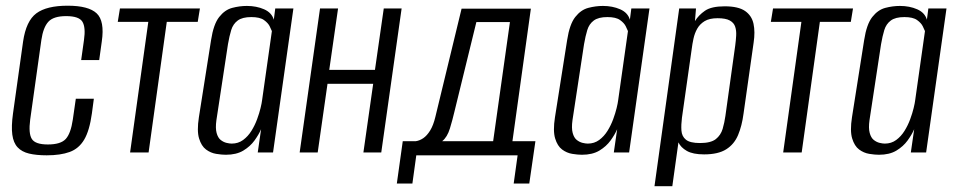

<svg xmlns="http://www.w3.org/2000/svg" viewBox="-20 -524 3288 660"><path d="M140.6 9.9Q104.9 9.9 79.9 3.9Q55 -2.1 40.6 -17.5Q26.1 -32.9 22.3 -61.2Q18.5 -89.6 24.7 -134L59.4 -381.5Q69.7 -452 105 -478.2Q140.3 -504.4 212.6 -504.4Q284.2 -504.4 312.2 -478.2Q340.2 -452 329.9 -381.5L321 -317.5H259L268.7 -386.6Q275 -429.9 263.3 -449.3Q251.6 -468.6 207.3 -468.6Q164 -468.6 146.3 -449.3Q128.5 -429.9 122.2 -386.6L83.8 -113Q77.5 -65.3 89.4 -46.4Q101.2 -27.4 144.5 -27.4Q188.8 -27.4 206.1 -46.4Q223.3 -65.3 230.3 -113L240.6 -184.5H302.6L295.9 -134.2Q287.7 -74.9 269.4 -44Q251.1 -13.1 219.5 -1.6Q187.9 9.9 140.6 9.9Z M427.2 0 489.8 -448.8H384.8L392.3 -495H667.2L659.7 -448.8H553.3L490.8 0Z M756.3 8Q742.1 8 723.1 4.9Q704.1 1.8 688.2 -10.1Q672.2 -22 664.3 -48.1Q656.4 -74.2 663.7 -121L705.5 -386Q713.9 -440.7 733.4 -465.5Q752.9 -490.3 778.2 -496.9Q803.5 -503.6 828.6 -503.6Q861.5 -503.6 887.8 -492.1Q914.2 -480.5 921.2 -456.2L926.2 -495H988.6L918.6 0H866L877.5 -79.8Q869.5 -61.3 854.8 -41Q840.1 -20.7 816.3 -6.3Q792.4 8 756.3 8ZM776.5 -30.4Q798.9 -30.4 815.7 -42.8Q832.5 -55.2 844.3 -74.2Q856.1 -93.2 863.8 -114.2Q871.5 -135.2 875.7 -152.7Q879.9 -170.2 880.9 -179.3L914.6 -417.1Q912.6 -422.4 907 -433.7Q901.5 -445 887.4 -455.1Q873.4 -465.3 843.8 -465.3Q813 -465.3 797.1 -453.4Q781.2 -441.6 774.8 -420.8Q768.4 -399.9 763.6 -371.8L723.9 -110.9Q720.1 -83.5 724.6 -67Q729.1 -50.4 738.6 -42.9Q748.2 -35.4 758.6 -32.9Q769.1 -30.4 776.5 -30.4Z M1010.1 0 1080.1 -495H1142.1L1111.8 -283.8H1268.9L1299.2 -495H1360.6L1290.6 0H1229.2L1262.8 -235.9H1105.8L1072.1 0Z M1344.1 106.9 1364.5 -38.7H1409.6Q1422.8 -40.7 1435.1 -49.1Q1447.5 -57.5 1458.6 -75.3Q1469.7 -93.2 1476.6 -122.4L1566.7 -494.3H1804.9L1741.5 -38.7H1820.5L1799.4 106.9H1745.8L1759.3 9.9H1411L1397.6 106.9ZM1500 -38.7H1675.2L1732.9 -448.1H1617.5L1541.7 -138.5Q1535.8 -112.9 1526.6 -82.6Q1517.4 -52.4 1500 -38.7Z M1980.3 8Q1966.1 8 1947.1 4.9Q1928.1 1.8 1912.2 -10.1Q1896.2 -22 1888.3 -48.1Q1880.4 -74.2 1887.7 -121L1929.5 -386Q1937.9 -440.7 1957.4 -465.5Q1976.9 -490.3 2002.2 -496.9Q2027.5 -503.6 2052.6 -503.6Q2085.5 -503.6 2111.8 -492.1Q2138.2 -480.5 2145.2 -456.2L2150.2 -495H2212.6L2142.6 0H2090L2101.5 -79.8Q2093.5 -61.3 2078.8 -41Q2064.1 -20.7 2040.3 -6.3Q2016.4 8 1980.3 8ZM2000.5 -30.4Q2022.9 -30.4 2039.7 -42.8Q2056.5 -55.2 2068.3 -74.2Q2080.1 -93.2 2087.8 -114.2Q2095.5 -135.2 2099.7 -152.7Q2103.9 -170.2 2104.9 -179.3L2138.6 -417.1Q2136.6 -422.4 2131 -433.7Q2125.5 -445 2111.4 -455.1Q2097.4 -465.3 2067.8 -465.3Q2037 -465.3 2021.1 -453.4Q2005.2 -441.6 1998.8 -420.8Q1992.4 -399.9 1987.6 -371.8L1947.9 -110.9Q1944.1 -83.5 1948.6 -67Q1953.1 -50.4 1962.6 -42.9Q1972.2 -35.4 1982.6 -32.9Q1993.1 -30.4 2000.5 -30.4Z M2229.8 116 2314.8 -495H2372.5L2368.9 -451.5Q2381.4 -471.9 2403.4 -487.1Q2425.5 -502.3 2471 -502.3Q2518.1 -502.3 2541.2 -486.2Q2564.2 -470.2 2570.2 -442.3Q2576.2 -414.4 2570.6 -377.5L2535.9 -133.3Q2530.4 -91.6 2517.2 -59.9Q2504 -28.3 2476.4 -10.8Q2448.8 6.7 2400.3 6.7Q2362 6.7 2341 -5.2Q2320.1 -17.2 2312.1 -34.6L2291.1 116ZM2386.3 -32.3Q2423.4 -32.3 2440.6 -45.8Q2457.7 -59.4 2464.1 -81Q2470.4 -102.6 2473.6 -125.7L2507.3 -367.3Q2509.7 -384.9 2510.6 -401.8Q2511.6 -418.7 2507.2 -432.1Q2502.9 -445.6 2488.8 -453.5Q2474.8 -461.4 2446.6 -461.4Q2418.7 -461.4 2402.1 -451.3Q2385.6 -441.2 2376.7 -425.4Q2367.8 -409.6 2363.8 -390.9Q2359.8 -372.2 2357.7 -355.2L2324.2 -119.3Q2321.1 -95.4 2322.4 -75.3Q2323.8 -55.1 2338 -43.7Q2352.1 -32.3 2386.3 -32.3Z M2672.2 0 2734.8 -448.8H2629.8L2637.3 -495H2912.2L2904.7 -448.8H2798.3L2735.8 0Z M3001.3 8Q2987.1 8 2968.1 4.9Q2949.1 1.8 2933.2 -10.1Q2917.2 -22 2909.3 -48.1Q2901.4 -74.2 2908.7 -121L2950.5 -386Q2958.9 -440.7 2978.4 -465.5Q2997.9 -490.3 3023.2 -496.9Q3048.5 -503.6 3073.6 -503.6Q3106.5 -503.6 3132.8 -492.1Q3159.2 -480.5 3166.2 -456.2L3171.2 -495H3233.6L3163.6 0H3111L3122.5 -79.8Q3114.5 -61.3 3099.8 -41Q3085.1 -20.7 3061.3 -6.3Q3037.4 8 3001.3 8ZM3021.5 -30.4Q3043.9 -30.4 3060.7 -42.8Q3077.5 -55.2 3089.3 -74.2Q3101.1 -93.2 3108.8 -114.2Q3116.5 -135.2 3120.7 -152.7Q3124.9 -170.2 3125.9 -179.3L3159.6 -417.1Q3157.6 -422.4 3152 -433.7Q3146.5 -445 3132.4 -455.1Q3118.4 -465.3 3088.8 -465.3Q3058 -465.3 3042.1 -453.4Q3026.2 -441.6 3019.8 -420.8Q3013.4 -399.9 3008.6 -371.8L2968.9 -110.9Q2965.1 -83.5 2969.6 -67Q2974.1 -50.4 2983.6 -42.9Q2993.2 -35.4 3003.6 -32.9Q3014.1 -30.4 3021.5 -30.4Z"/></svg>

Font: Alumni Sans Thin
Style: Italic
Weight: 100
Italic angle: -8°
Designer: Robert E. Leuschke
Foundry: Robert E. Leuschke
Version: Version 1.016